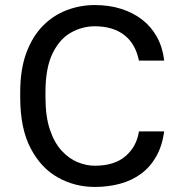

<svg xmlns="http://www.w3.org/2000/svg" viewBox="-20 -730 720 760"><path d="M355 10Q277 10 210 -27Q143 -64 101.5 -142.5Q60 -221 60 -345V-365Q60 -455 84 -520Q108 -585 149 -627Q190 -669 243.5 -689.5Q297 -710 355 -710Q412 -710 459.5 -695Q507 -680 543 -652Q579 -624 601.5 -583Q624 -542 630 -490H530Q516 -558 471 -592Q426 -626 355 -626Q306 -626 261 -601Q216 -576 188 -518.5Q160 -461 160 -365V-345Q160 -269 177.5 -217Q195 -165 224 -133.5Q253 -102 287.5 -88Q322 -74 355 -74Q433 -74 477 -112Q521 -150 530 -210H630Q622 -152 598 -110Q574 -68 537.5 -41.5Q501 -15 454.5 -2.5Q408 10 355 10Z"/></svg>

Font: Golos Text
Style: Regular
Weight: 400
Designer: A.Korolkova, Vitaly Kuzmin
Foundry: ParaType Ltd
Version: Version 2.004